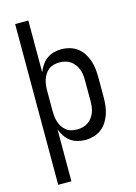

<svg xmlns="http://www.w3.org/2000/svg" viewBox="-139 -808 778 1096"><g transform="rotate(-15 250.0 -260.0)"><path d="M64 215V-735H142V-429Q150 -450 163 -469.5Q176 -489 194.5 -502.5Q213 -516 235.5 -522Q258 -528 281 -528Q306 -528 330.5 -521Q355 -514 375 -499Q395 -484 408.5 -463Q422 -442 430 -418.5Q438 -395 441 -370Q444 -345 444 -320V-200Q444 -175 441 -150Q438 -125 430 -101.5Q422 -78 408.5 -57Q395 -36 375 -21Q355 -6 330.5 1Q306 8 281 8Q258 8 235.5 2Q213 -4 194.5 -17.5Q176 -31 163 -50.5Q150 -70 142 -91V215ZM251 -62Q268 -62 284.5 -66Q301 -70 315 -79.5Q329 -89 339.5 -103Q350 -117 356 -133Q362 -149 364 -166Q366 -183 366 -200V-320Q366 -337 364 -354Q362 -371 356 -387Q350 -403 339.5 -417Q329 -431 315 -440.5Q301 -450 284.5 -454Q268 -458 251 -458Q234 -458 217.5 -454Q201 -450 188 -440Q175 -430 165.5 -415.5Q156 -401 151 -385.5Q146 -370 144 -353.5Q142 -337 142 -320V-200Q142 -183 144 -166.5Q146 -150 151 -134.5Q156 -119 165.5 -104.5Q175 -90 188 -80Q201 -70 217.5 -66Q234 -62 251 -62Z"/></g></svg>

Font: Iosevka Term SS14
Style: Regular
Weight: 400
Monospace: yes
Designer: Belleve Invis
Foundry: Belleve Invis
Version: Version 24.1.1; ttfautohint (v1.8.4)